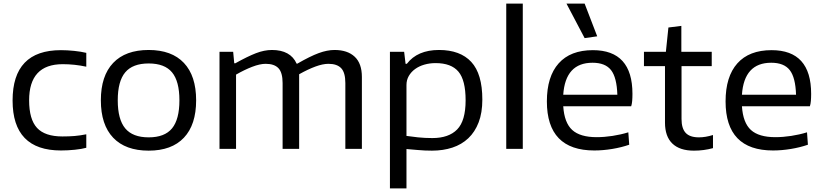

<svg xmlns="http://www.w3.org/2000/svg" viewBox="-20 -828 4582 1068"><path d="M319 9Q50 9 50 -269Q50 -549 319 -549Q354 -549 392.5 -545Q431 -541 460 -534V-457Q395 -471 329 -471Q142 -471 142 -270Q142 -164 186 -116.5Q230 -69 327 -69Q365 -69 395 -71.5Q425 -74 460 -81V-6Q435 1 396 5Q357 9 319 9Z M807 10Q678 10 609.5 -62Q541 -134 541 -270Q541 -406 609.5 -478Q678 -550 807 -550Q935 -550 1003 -478Q1071 -406 1071 -270Q1071 -134 1003 -62Q935 10 807 10ZM807 -64Q896 -64 937 -114Q978 -164 978 -270Q978 -376 937 -425.5Q896 -475 807 -475Q718 -475 676.5 -425.5Q635 -376 635 -270Q635 -164 676.5 -114Q718 -64 807 -64Z M1201 -540H1277L1283 -476H1289Q1357 -514 1403.5 -532Q1450 -550 1493 -550Q1544 -550 1578.5 -531Q1613 -512 1630 -474H1634Q1705 -515 1752.5 -532.5Q1800 -550 1841 -550Q1913 -550 1953 -512.5Q1993 -475 1993 -400V0H1901V-366Q1901 -424 1878 -448.5Q1855 -473 1807 -473Q1776 -473 1735 -458Q1694 -443 1644 -415V0H1552V-366Q1552 -424 1529 -448.5Q1506 -473 1458 -473Q1426 -473 1383 -456.5Q1340 -440 1293 -413V0H1201Z M2149 -540H2228L2236 -473H2243Q2302 -550 2422 -550Q2540 -550 2601.5 -483.5Q2663 -417 2663 -274Q2663 -201 2642.5 -147.5Q2622 -94 2585 -59Q2548 -24 2496.5 -7Q2445 10 2383 10Q2342 10 2305 6.5Q2268 3 2241 1V220H2149ZM2385 -60Q2476 -60 2523 -108Q2570 -156 2570 -270Q2570 -382 2530 -429.5Q2490 -477 2403 -477Q2370 -477 2340.5 -468.5Q2311 -460 2289 -444Q2267 -428 2254 -405.5Q2241 -383 2241 -355V-72Q2267 -68 2305 -64Q2343 -60 2385 -60Z M2796 -808H2888V0H2796Z M3286 9Q3022 9 3022 -264Q3022 -402 3087.5 -475.5Q3153 -549 3278 -549Q3498 -549 3498 -306Q3498 -284 3496.5 -266.5Q3495 -249 3491 -237H3113Q3119 -145 3163 -105Q3207 -65 3299 -65Q3341 -65 3387 -72Q3433 -79 3475 -92L3480 -23Q3437 -8 3385.5 0.5Q3334 9 3286 9ZM3276 -479Q3125 -479 3113 -301H3414Q3411 -397 3379 -438Q3347 -479 3276 -479ZM3232 -616 3131 -808H3232L3302 -626Z M3840 10Q3761 10 3720 -29.5Q3679 -69 3679 -146V-460H3562V-540H3684L3698 -675L3770 -684V-540H3939V-460H3771V-166Q3771 -114 3794 -89Q3817 -64 3868 -64Q3904 -64 3946 -77V-4Q3895 10 3840 10Z M4280 9Q4016 9 4016 -264Q4016 -402 4081.5 -475.5Q4147 -549 4272 -549Q4492 -549 4492 -306Q4492 -284 4490.5 -266.5Q4489 -249 4485 -237H4107Q4113 -145 4157 -105Q4201 -65 4293 -65Q4335 -65 4381 -72Q4427 -79 4469 -92L4474 -23Q4431 -8 4379.5 0.5Q4328 9 4280 9ZM4270 -479Q4119 -479 4107 -301H4408Q4405 -397 4373 -438Q4341 -479 4270 -479Z"/></svg>

Font: Encode Sans Wide
Style: Regular
Weight: 400
Designer: Pablo Impallari, Andres Torresi
Foundry: Pablo Impallari, Andres Torresi
Version: Version 1.000; ttfautohint (v1.00) -l 8 -r 50 -G 200 -x 14 -